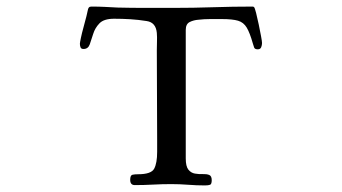

<svg xmlns="http://www.w3.org/2000/svg" viewBox="-20 -562 1040 584"><path d="M777 -431Q777 -425 774.5 -418.5Q772 -412 764 -412Q755 -412 753 -417.5Q751 -423 749 -430Q740 -462 730.5 -478Q721 -494 704 -499Q687 -504 655 -504Q637 -504 619 -504Q601 -504 584 -502Q569 -501 557 -495Q545 -489 545 -471V-80Q545 -56 553 -46Q561 -36 573 -34Q585 -32 596.5 -32.5Q608 -33 616 -30Q624 -27 624 -14Q624 -2 619 0Q614 2 603 2Q578 2 552.5 0Q527 -2 501 -2Q473 -2 445.5 -0.5Q418 1 390 1Q376 1 376 -15Q376 -29 383 -30.5Q390 -32 400 -32Q440 -32 449 -49Q458 -66 458 -100V-139Q458 -207 457.5 -274.5Q457 -342 457 -409Q457 -423 457.5 -436Q458 -449 457 -462Q454 -494 426 -498Q401 -502 376.5 -503.5Q352 -505 327 -505Q296 -505 282.5 -491Q269 -477 263.5 -459Q258 -441 253 -427Q248 -413 234 -413Q227 -413 225 -418Q223 -423 223 -429Q223 -432 226 -446.5Q229 -461 234 -479Q239 -497 243 -513Q247 -529 248 -535Q250 -540 252.5 -541Q255 -542 260 -542Q280 -542 299.5 -541Q319 -540 338 -539Q380 -538 422.5 -538Q465 -538 507 -538Q568 -538 628 -540Q688 -542 749 -542Q751 -542 753 -540Q755 -538 759 -522.5Q763 -507 767 -487.5Q771 -468 774 -452Q777 -436 777 -431Z"/></svg>

Font: Kaisei Tokumin
Style: Regular
Weight: 400
Designer: Font-Kai, 金井和夫
Foundry: KAZUO KANAI
Version: Version 5.003